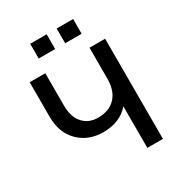

<svg xmlns="http://www.w3.org/2000/svg" viewBox="-208 -1031 1072 1162"><g transform="rotate(-30 327.5 -450.0)"><path d="M61 -700H170V-473Q170 -395 209 -351Q248 -307 313 -307Q392 -307 435.5 -353.5Q479 -400 479 -484V-700H588V0H479V-290Q414 -215 298 -215Q194 -215 127.5 -281Q61 -347 61 -458ZM180 -797V-900H295V-797ZM365 -797V-900H480V-797Z"/></g></svg>

Font: LT Superior Semi-bold
Style: Regular
Weight: 600
Designer: Daniel Lyons
Foundry: LyonsType
Version: Version 1.0